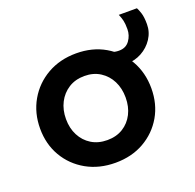

<svg xmlns="http://www.w3.org/2000/svg" viewBox="-98 -604 727 717"><g transform="rotate(-20 266.0 -245.5)"><path d="M245 12Q180.5 12 130.2 -16.2Q80 -44.5 51.5 -93.2Q23 -142 23 -204Q23 -266 51.5 -315.5Q80 -365 130.2 -393.8Q180.5 -422.5 245 -422.5Q309.5 -422.5 359 -393.8Q408.5 -365 436.8 -315.5Q465 -266 465 -204Q465 -142 436.8 -93.2Q408.5 -44.5 359 -16.2Q309.5 12 245 12ZM245 -78Q281 -78 307.5 -94.5Q334 -111 348.5 -139.5Q363 -168 363 -204.5Q363 -241 348.5 -269.8Q334 -298.5 307.5 -315.5Q281 -332.5 245 -332.5Q209 -332.5 182.2 -315.5Q155.5 -298.5 140.8 -269.8Q126 -241 126 -204.5Q126 -168 140.8 -139.5Q155.5 -111 182.2 -94.5Q209 -78 245 -78ZM408 -321Q392 -321 379 -325.2Q366 -329.5 354.5 -336V-392.5Q362 -386 373.5 -381.5Q385 -377 400 -377Q427.5 -377 442 -397.2Q456.5 -417.5 456.5 -442Q456.5 -464 453.5 -476.5Q450.5 -489 444.5 -503H516.5Q520.5 -496 526 -479.8Q531.5 -463.5 531.5 -434.5Q531.5 -403.5 514.5 -377.5Q497.5 -351.5 469.5 -336.2Q441.5 -321 408 -321Z"/></g></svg>

Font: League Spartan Medium
Style: Regular
Weight: 500
Foundry: The League of Moveable Type
Version: Version 2.002